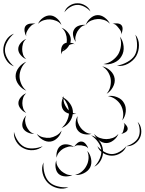

<svg xmlns="http://www.w3.org/2000/svg" viewBox="-90 -830 880 1169"><path d="M302 -755Q309 -779 332 -794.5Q355 -810 380 -810Q405 -811 428.5 -797Q452 -783 461 -760Q444 -779 422 -790Q400 -801 380 -800Q360 -800 338.5 -787.5Q317 -775 302 -755ZM432 -678Q439 -700 459.5 -718.5Q480 -737 503 -738Q526 -739 548 -722.5Q570 -706 579 -685Q564 -702 543.5 -708.5Q523 -715 504 -714Q485 -713 465.5 -705Q446 -697 432 -678ZM142 -685Q150 -706 171.5 -721.5Q193 -737 216 -736Q238 -735 258 -717Q278 -699 284 -678Q271 -696 251.5 -703.5Q232 -711 215 -712Q197 -713 177 -707Q157 -701 142 -685ZM595 -685Q607 -689 624.5 -687.5Q642 -686 650 -676Q658 -666 656 -649Q654 -632 648 -620Q650 -633 644 -643Q638 -653 631 -661Q625 -669 616.5 -677Q608 -685 595 -685ZM70 -609Q62 -622 59.5 -640.5Q57 -659 65 -671Q74 -683 93 -686Q112 -689 126 -685Q111 -684 101.5 -675Q92 -666 85 -657Q78 -647 72.5 -635.5Q67 -624 70 -609ZM372 -575Q360 -589 355.5 -611.5Q351 -634 361 -650Q370 -667 391.5 -674Q413 -681 432 -678Q413 -675 401 -663Q389 -651 381 -638Q374 -625 370 -608.5Q366 -592 372 -575ZM285 -499Q280 -514 283 -533.5Q286 -553 299 -563Q306 -568 316 -570Q317 -579 317 -588Q317 -606 310 -626Q303 -646 285 -661Q307 -653 324 -632Q341 -611 341 -588Q341 -579 338 -570Q353 -568 365 -561Q356 -563 347.5 -561.5Q339 -560 332 -556Q317 -528 289 -516Q285 -508 285 -499ZM-5 -426Q-35 -437 -52.5 -465.5Q-70 -494 -70 -525Q-70 -557 -52.5 -585.5Q-35 -614 -5 -625Q-29 -605 -44.5 -578Q-60 -551 -60 -525Q-60 -500 -44.5 -473Q-29 -446 -5 -426ZM734 -619Q756 -592 756 -555Q756 -518 739 -488Q721 -459 688.5 -441.5Q656 -424 622 -430Q656 -436 686 -453Q716 -470 730 -493Q744 -517 744.5 -551.5Q745 -586 734 -619ZM640 -607Q659 -583 662.5 -548.5Q666 -514 650 -488Q635 -461 603 -447.5Q571 -434 540 -440Q571 -445 594 -462Q617 -479 630 -500Q642 -521 646 -549.5Q650 -578 640 -607ZM70 -470Q52 -476 36.5 -494Q21 -512 21 -531Q21 -551 36.5 -569Q52 -587 70 -593Q55 -581 50 -564Q45 -547 45 -531Q45 -516 50 -499Q55 -482 70 -470ZM302 -534Q295 -528 291 -521Q298 -527 302 -534ZM70 -278Q44 -288 24.5 -313Q5 -338 5 -366Q5 -394 24.5 -419Q44 -444 70 -454Q49 -436 39 -412Q29 -388 29 -366Q29 -344 39 -320Q49 -296 70 -278ZM532 -426Q559 -421 581.5 -400Q604 -379 608 -352Q612 -326 597 -299Q582 -272 559 -259Q576 -279 581.5 -303Q587 -327 584 -349Q581 -370 568 -391.5Q555 -413 532 -426ZM70 -143Q52 -149 37 -166.5Q22 -184 22 -202Q22 -221 37 -238.5Q52 -256 70 -262Q56 -250 51 -234Q46 -218 46 -202Q46 -187 51 -171Q56 -155 70 -143ZM567 -245Q594 -250 623 -238.5Q652 -227 665 -203Q679 -180 675.5 -149Q672 -118 654 -97Q663 -123 659.5 -147.5Q656 -172 645 -191Q634 -210 614 -225Q594 -240 567 -245ZM285 -241Q290 -239 294 -237Q297 -241 299 -245Q298 -240 297 -235Q321 -222 337.5 -197.5Q354 -173 354 -146V-142Q364 -138 375 -137Q365 -135 353 -135Q349 -107 330 -83.5Q311 -60 285 -51Q306 -69 317 -92.5Q328 -116 330 -138Q306 -145 295 -161Q285 -176 285 -196.5Q285 -217 293 -234Q289 -237 285 -241ZM315 -175Q321 -165 329 -158Q327 -177 319 -195.5Q311 -214 297 -230Q296 -214 301.5 -200Q307 -186 315 -175ZM118 -15Q99 -14 78 -24Q57 -34 49 -52Q42 -69 49 -91.5Q56 -114 70 -127Q61 -110 63 -92.5Q65 -75 71 -61Q77 -47 88 -34Q99 -21 118 -15ZM467 -15Q446 -8 421 -13.5Q396 -19 383 -37Q370 -54 370.5 -79.5Q371 -105 383 -123Q378 -102 384.5 -83.5Q391 -65 402 -51Q412 -38 428.5 -27Q445 -16 467 -15ZM748 -88Q766 -70 769.5 -42.5Q773 -15 762 9Q751 32 728 47Q705 62 679 60Q704 53 724.5 38Q745 23 753 5Q762 -14 760.5 -39.5Q759 -65 748 -88ZM662 -83Q672 -77 680.5 -65Q689 -53 687 -42Q685 -31 671.5 -23.5Q658 -16 647 -15Q657 -20 659.5 -29.5Q662 -39 664 -47Q666 -56 667.5 -65.5Q669 -75 662 -83ZM285 -35Q280 -11 260.5 9Q241 29 217 32Q193 35 169 20.5Q145 6 134 -15Q151 1 173 6Q195 11 214 9Q233 6 252.5 -4.5Q272 -15 285 -35ZM170 60Q147 81 114 84Q81 87 54 73Q26 60 9 32Q-8 4 -5 -27Q2 3 19 28Q36 53 58 64Q80 75 110.5 73.5Q141 72 170 60ZM631 -15Q623 7 601.5 24Q580 41 557 41Q534 41 512.5 24Q491 7 483 -15Q498 3 518 10Q538 17 557 17Q576 17 596 10Q616 3 631 -15ZM679 60Q670 86 644.5 102Q619 118 591 118Q563 118 537.5 102Q512 86 503 60Q521 81 545 94.5Q569 108 591 108Q613 108 637 94.5Q661 81 679 60ZM465 -6Q495 2 514.5 27.5Q534 53 537 84Q540 114 525.5 143Q511 172 484 185Q505 164 517 136.5Q529 109 527 85Q525 60 507.5 35.5Q490 11 465 -6ZM361 65Q367 53 380.5 41.5Q394 30 408 32Q421 33 432.5 47Q444 61 447 74Q439 63 427.5 60Q416 57 405 55Q394 54 382 54.5Q370 55 361 65ZM255 130Q251 111 258 88.5Q265 66 282 56Q298 46 321.5 49.5Q345 53 361 65Q342 59 325 63.5Q308 68 294 76Q281 84 269.5 97.5Q258 111 255 130ZM441 89Q459 107 464.5 136.5Q470 166 459 189Q447 212 420 225Q393 238 367 235Q392 229 410 213Q428 197 437 178Q447 160 449 136Q451 112 441 89ZM351 235Q333 245 308 244Q283 243 267 229Q252 215 248.5 190.5Q245 166 253 146Q252 167 261.5 183.5Q271 200 283 211Q296 222 313 230Q330 238 351 235ZM327 310Q296 324 261 315.5Q226 307 202 284Q178 260 169.5 225Q161 190 175 159Q172 193 181 225.5Q190 258 209 277Q228 296 260.5 304.5Q293 313 327 310Z"/></svg>

Font: Rubik Puddles
Style: Regular
Weight: 400
Designer: Hubert and Fischer, NaN
Foundry: Hubert and Fischer, NaN
Version: Version 2.200